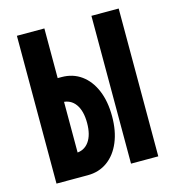

<svg xmlns="http://www.w3.org/2000/svg" viewBox="-104 -782 794 870"><g transform="rotate(-15 293.0 -346.5)"><path d="M144.5 0V-110.8H172.9Q213.9 -110.8 236.6 -142.3Q259.3 -173.8 259.3 -230Q259.3 -286.6 236.6 -318.1Q213.9 -349.6 172.9 -349.6H134.8V-460.4H201.2Q253.9 -460.4 293.5 -431.9Q333 -403.3 354.7 -351.6Q376.5 -299.8 376.5 -230Q376.5 -160.6 354.7 -108.9Q333 -57.1 293.5 -28.6Q253.9 0 201.2 0ZM54.2 0V-693.4H183.1V0ZM403.8 0V-693.4H531.7V0Z"/></g></svg>

Font: Cascadia Mono
Style: Regular
Weight: 400
Monospace: yes
Designer: Aaron Bell
Foundry: Saja Typeworks
Version: Version 2102.003